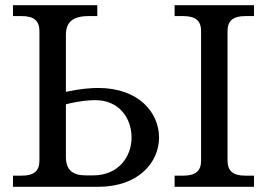

<svg xmlns="http://www.w3.org/2000/svg" viewBox="-20 -720 1029 740"><path d="M857 -101V-600C857 -640 878 -658 926 -658H959V-700H653V-658H686C734 -658 755 -640 755 -600V-101C755 -61 734 -43 686 -43H653V0H959V-43H926C878 -43 857 -61 857 -101ZM30 0H358C515 0 593 -95 593 -190C593 -286 515 -381 358 -381C331 -381 289 -378 234 -366V-586C234 -635 261 -658 322 -658H355V-700H30V-658H63C111 -658 132 -640 132 -600V-101C132 -61 111 -43 63 -43H30ZM234 -116V-318C285 -331 323 -334 347 -334C440 -334 487 -264 487 -190C487 -117 438 -44 338 -44H312C258 -44 234 -66 234 -116Z"/></svg>

Font: LT Superior Serif Medium
Style: Regular
Weight: 500
Designer: Daniel Lyons
Foundry: LyonsType
Version: Version 2.120;FEAKit 1.0